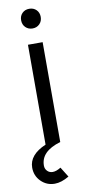

<svg xmlns="http://www.w3.org/2000/svg" viewBox="-105 -680 409 905"><g transform="rotate(-10 99.5 -227.5)"><path d="M140.1 0Q44.9 27.8 44.9 96.2Q44.9 111.8 55.2 122.3Q65.4 132.8 81.1 132.8Q98.1 132.8 120.1 119.1L149.9 167Q112.8 189 81.1 189Q42.5 189 15.6 162.1Q-11.2 135.3 -11.2 96.2Q-11.2 34.7 69.8 0V-478H140.1ZM151.9 -597.2Q151.9 -576.2 138.4 -563Q125 -549.8 105 -549.8Q85 -549.8 71.5 -563Q58.1 -576.2 58.1 -597.2Q58.1 -617.7 71.3 -630.9Q84.5 -644 105 -644Q125.5 -644 138.7 -630.9Q151.9 -617.7 151.9 -597.2Z"/></g></svg>

Font: Gidolinya
Style: Regular
Weight: 400
Version: Version 1.0.3